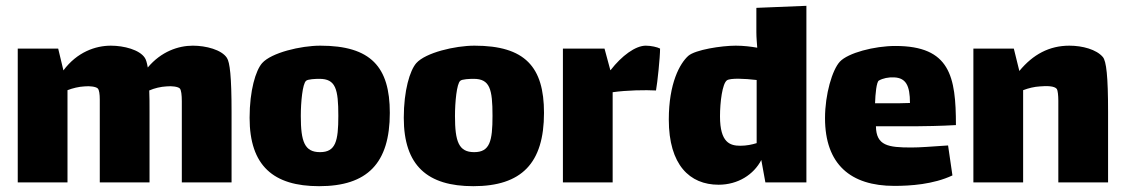

<svg xmlns="http://www.w3.org/2000/svg" viewBox="-20 -627 3867 660"><path d="M760 -428C742 -456 688 -470 643 -470C593 -470 534 -450 488 -395C485 -412 482 -422 478 -428C460 -456 406 -470 361 -470C308 -470 245 -448 198 -385L180 -460H41V0H212V-317C230 -324 251 -329 270 -330C289 -332 310 -329 316 -323C321 -318 323 -303 323 -285V-225V0H494V-242C494 -271 494 -295 493 -316C511 -324 533 -329 552 -330C571 -332 592 -329 598 -323C603 -318 605 -300 605 -279V-225V0H776V-242C776 -365 770 -413 760 -428Z M1077 13C1243 13 1320 -66 1320 -239C1320 -397 1255 -470 1081 -470C1014 -470 913 -446 881 -410C859 -385 838 -316 838 -222C838 -57 920 13 1077 13ZM1080 -104C1027 -104 1014 -140 1014 -228C1014 -276 1020 -339 1032 -349C1037 -355 1066 -356 1078 -356C1134 -356 1143 -321 1143 -229C1143 -142 1134 -104 1080 -104Z M1607 13C1773 13 1850 -66 1850 -239C1850 -397 1785 -470 1611 -470C1544 -470 1443 -446 1411 -410C1389 -385 1368 -316 1368 -222C1368 -57 1450 13 1607 13ZM1610 -104C1557 -104 1544 -140 1544 -228C1544 -276 1550 -339 1562 -349C1567 -355 1596 -356 1608 -356C1664 -356 1673 -321 1673 -229C1673 -142 1664 -104 1610 -104Z M2200 -470C2164 -470 2117 -435 2079 -386H2078L2058 -460H1915V0H2086V-310C2135 -317 2199 -318 2235 -316C2240 -343 2249 -430 2249 -460C2240 -465 2218 -470 2200 -470Z M2580 -600V-516C2580 -497 2582 -479 2583 -463C2561 -467 2535 -470 2509 -470C2460 -470 2370 -456 2346 -435C2317 -409 2279 -341 2279 -216C2279 -60 2351 8 2450 8C2517 8 2571 -27 2597 -77L2611 0H2752V-607ZM2525 -126C2490 -126 2455 -136 2455 -227C2455 -276 2463 -340 2479 -351C2491 -359 2539 -357 2581 -352V-135C2565 -130 2546 -126 2525 -126Z M3113 -120C3033 -120 2992 -126 2991 -193H3133C3152 -193 3215 -194 3266 -197C3266 -364 3246 -469 3058 -469C2985 -469 2895 -445 2867 -415C2841 -387 2816 -303 2816 -221C2816 -62 2904 12 3054 12C3109 12 3188 7 3254 -24L3239 -127C3179 -123 3143 -120 3113 -120ZM3001 -350C3015 -358 3034 -362 3054 -361C3094 -359 3108 -333 3108 -273C3087 -272 3062 -272 3040 -272H2988C2989 -305 2993 -345 3001 -350Z M3771 -431C3749 -457 3701 -470 3656 -470C3587 -470 3531 -440 3484 -383L3465 -460H3326V0H3497V-317C3515 -324 3536 -329 3555 -330C3577 -332 3605 -332 3613 -321C3616 -316 3618 -299 3618 -281V-240V0H3789V-242C3789 -365 3783 -417 3771 -431Z"/></svg>

Font: FilmFarsi_V5 Display
Style: Regular
Weight: 400
Designer: Borna Izadpanah
Foundry: Borna Izadpanah
Version: Version 1.000;PS 001.000;hotconv 1.0.88;makeotf.lib2.5.64775